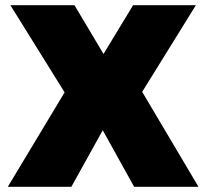

<svg xmlns="http://www.w3.org/2000/svg" viewBox="-20 -720 795 740"><path d="M10 0 229 -364 20 -700H267L379 -512L493 -700H735L528 -366L745 0H497L376 -218L255 0Z"/></svg>

Font: Golos Text ExtraBold
Style: Regular
Weight: 800
Designer: A.Korolkova, Vitaly Kuzmin
Foundry: ParaType Ltd
Version: Version 2.004